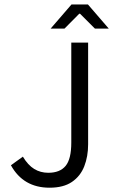

<svg xmlns="http://www.w3.org/2000/svg" viewBox="-20 -853 521 885"><path d="M208.5 12.2Q87.4 12.2 30.3 -91.3L85.4 -130.9Q108.9 -91.8 137.7 -74.2Q166.5 -56.6 202.6 -56.6Q256.3 -56.6 282.5 -88.4Q308.6 -120.1 308.6 -195.8V-656.7H386.2V-188Q386.2 -131.8 368.4 -86.4Q350.6 -41 311.5 -14.4Q272.5 12.2 208.5 12.2ZM213.4 -721.2 309.6 -832.5H385.3L481.4 -721.2H417.5L349.1 -789.6H345.2L277.3 -721.2Z"/></svg>

Font: Varta Light
Style: Regular
Weight: 400
Version: Version 1.004